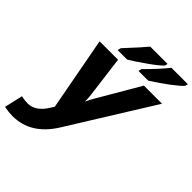

<svg xmlns="http://www.w3.org/2000/svg" viewBox="-285 -922 1318 1318"><g transform="rotate(45 374.0 -263.0)"><path d="M226 -11 126 -546H305L345 -234Q348 -207 347 -181Q364 -218 374 -234L556 -546H732L352 65Q242 240 66 240Q28 240 -10 232L-15 231L16 97L24 99Q48 105 80 105Q155 105 211 13ZM561 -746 560 -745Q537 -719 465.5 -668.5Q394 -618 350 -592L346 -591H256L262 -614L263 -616Q376 -738 394 -762L397 -766H566ZM553 -591H458L464 -614L466 -616Q554 -704 600 -762L603 -766H763L758 -747L757 -745Q739 -723 678 -677Q626 -638 556 -593Z"/></g></svg>

Font: Passageway
Style: BdIt
Weight: 700
Foundry: Ascender Corporation
Version: Version 1.11